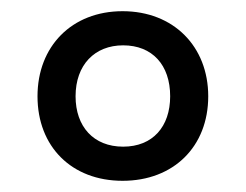

<svg xmlns="http://www.w3.org/2000/svg" viewBox="-20 -746 440 343"><path d="M199 -423C290 -423 352 -484 352 -574C352 -663 290 -726 199 -726C108 -726 47 -663 47 -574C47 -484 108 -423 199 -423ZM200 -484C147 -484 115 -520 115 -574C115 -630 149 -665 200 -665C252 -665 284 -630 284 -574C284 -520 253 -484 200 -484Z"/></svg>

Font: Noto Serif Medium
Style: Regular
Weight: 500
Designer: Monotype Design Team
Foundry: Monotype Imaging Inc.
Version: Version 2.013